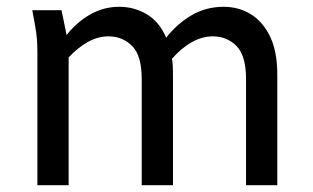

<svg xmlns="http://www.w3.org/2000/svg" viewBox="-20 -545 921 565"><path d="M75 -515H161L176 -442Q206 -480 245.5 -502.5Q285 -525 331 -525Q375 -525 412 -503Q449 -481 469 -434Q501 -475 543.5 -500Q586 -525 638 -525Q682 -525 717.5 -503.5Q753 -482 774.5 -438Q796 -394 796 -325V0H704V-313Q704 -381 676 -409.5Q648 -438 606 -438Q575 -438 544.5 -421Q514 -404 486 -372Q488 -362 488.5 -350Q489 -338 489 -325V0H397V-313Q397 -381 369 -409.5Q341 -438 299 -438Q268 -438 238.5 -421.5Q209 -405 182 -376V0H90V-393Q90 -414 88.5 -431.5Q87 -449 83 -471Z"/></svg>

Font: Radio Canada
Style: Regular
Weight: 400
Designer: Charles Daoud, Etienne Aubert Bonn, Alexandre Saumier Demers, Jacques Le Bailly
Foundry: Radio-Canada
Version: Version 2.104;gftools[0.9.28.dev5+ged2979d]